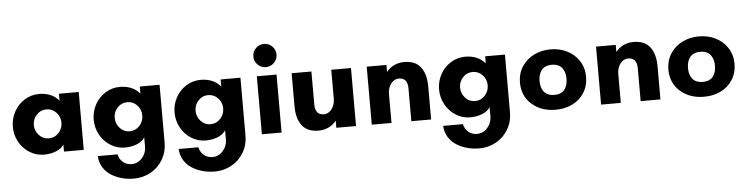

<svg xmlns="http://www.w3.org/2000/svg" viewBox="-52 -942 5659 1454"><g transform="rotate(-5 2778.0 -215.0)"><path d="M374.5 -142.8Q404.8 -175.8 404.8 -220.2Q404.8 -264.6 374.5 -297.4Q344.2 -330.1 299.8 -330.1Q255.4 -330.1 225.1 -297.4Q194.8 -264.6 194.8 -220.2Q194.8 -175.8 225.1 -142.8Q255.4 -109.9 299.8 -109.9Q344.2 -109.9 374.5 -142.8ZM555.2 -439.9V0H404.8V-53.2Q383.8 -21.5 342 -5.9Q300.3 9.8 253.9 9.8Q192.9 9.8 142.3 -22.2Q91.8 -54.2 63.5 -106.9Q35.2 -159.7 35.2 -220.2Q35.2 -280.8 63.5 -333.7Q91.8 -386.7 142.3 -418.9Q192.9 -451.2 253.9 -451.2Q352.5 -451.2 404.8 -387.2V-439.9Z M1019.5 -221.2Q1019.5 -265.6 989.3 -298.3Q959 -331.1 914.6 -331.1Q870.1 -331.1 839.8 -298.3Q809.6 -265.6 809.6 -221.2Q809.6 -176.3 839.8 -143.1Q870.1 -109.9 914.6 -109.9Q959 -109.9 989.3 -143.1Q1019.5 -176.3 1019.5 -221.2ZM1019.5 -387.2V-440.9H1169.9V-1Q1169.9 69.8 1135.5 127.7Q1101.1 185.5 1042.5 217.8Q983.9 250 914.6 250Q868.2 250 824.5 238.3Q780.8 226.6 743.7 203.6Q706.5 180.7 682.9 142.6Q659.2 104.5 656.7 56.2H806.6Q814.9 94.2 842.5 116.7Q870.1 139.2 906.7 139.2Q954.6 139.2 987.1 102.1Q1019.5 64.9 1019.5 16.1V-54.2Q998.5 -22 956.8 -6.1Q915 9.8 868.7 9.8Q807.6 9.8 757.1 -22.5Q706.5 -54.7 678.2 -107.7Q649.9 -160.6 649.9 -221.2Q649.9 -281.7 678.2 -334.5Q706.5 -387.2 757.1 -419.2Q807.6 -451.2 868.7 -451.2Q964.4 -451.2 1019.5 -387.2Z M1634.3 -221.2Q1634.3 -265.6 1604 -298.3Q1573.7 -331.1 1529.3 -331.1Q1484.9 -331.1 1454.6 -298.3Q1424.3 -265.6 1424.3 -221.2Q1424.3 -176.3 1454.6 -143.1Q1484.9 -109.9 1529.3 -109.9Q1573.7 -109.9 1604 -143.1Q1634.3 -176.3 1634.3 -221.2ZM1634.3 -387.2V-440.9H1784.7V-1Q1784.7 69.8 1750.2 127.7Q1715.8 185.5 1657.2 217.8Q1598.6 250 1529.3 250Q1482.9 250 1439.2 238.3Q1395.5 226.6 1358.4 203.6Q1321.3 180.7 1297.6 142.6Q1273.9 104.5 1271.5 56.2H1421.4Q1429.7 94.2 1457.3 116.7Q1484.9 139.2 1521.5 139.2Q1569.3 139.2 1601.8 102.1Q1634.3 64.9 1634.3 16.1V-54.2Q1613.3 -22 1571.5 -6.1Q1529.8 9.8 1483.4 9.8Q1422.4 9.8 1371.8 -22.5Q1321.3 -54.7 1293 -107.7Q1264.6 -160.6 1264.6 -221.2Q1264.6 -281.7 1293 -334.5Q1321.3 -387.2 1371.8 -419.2Q1422.4 -451.2 1483.4 -451.2Q1579.1 -451.2 1634.3 -387.2Z M1896 -591.8Q1896 -628.4 1921.9 -654.3Q1947.8 -680.2 1984.4 -680.2Q2020.5 -680.2 2046.4 -654.3Q2072.3 -628.4 2072.3 -591.8Q2072.3 -555.7 2046.1 -529.8Q2020 -503.9 1984.4 -503.9Q1947.8 -503.9 1921.9 -529.8Q1896 -555.7 1896 -591.8ZM2059.1 0H1909.2V-440.9H2059.1Z M2173.8 -189.9V-440.9H2324.2V-189.9Q2324.2 -109.9 2391.1 -109.9Q2425.8 -109.9 2450.4 -142.6Q2475.1 -175.3 2475.1 -220.2V-440.9H2625V0H2475.1V-54.2Q2452.1 -24.4 2417.2 -7.3Q2382.3 9.8 2339.8 9.8Q2254.4 9.8 2214.1 -43.2Q2173.8 -96.2 2173.8 -189.9Z M3195.8 -250V0H3045.4V-250Q3045.4 -330.1 2978.5 -330.1Q2943.4 -330.1 2918.9 -297.9Q2894.5 -265.6 2894.5 -220.2V0H2744.6V-440.9H2894.5V-387.2Q2917.5 -417 2952.4 -434.1Q2987.3 -451.2 3029.8 -451.2Q3115.2 -451.2 3155.5 -397.9Q3195.8 -344.7 3195.8 -250Z M3645 -221.2Q3645 -265.6 3614.7 -298.3Q3584.5 -331.1 3540 -331.1Q3495.6 -331.1 3465.3 -298.3Q3435.1 -265.6 3435.1 -221.2Q3435.1 -176.3 3465.3 -143.1Q3495.6 -109.9 3540 -109.9Q3584.5 -109.9 3614.7 -143.1Q3645 -176.3 3645 -221.2ZM3645 -387.2V-440.9H3795.4V-1Q3795.4 69.8 3761 127.7Q3726.6 185.5 3668 217.8Q3609.4 250 3540 250Q3493.7 250 3450 238.3Q3406.2 226.6 3369.1 203.6Q3332 180.7 3308.3 142.6Q3284.7 104.5 3282.2 56.2H3432.1Q3440.4 94.2 3468 116.7Q3495.6 139.2 3532.2 139.2Q3580.1 139.2 3612.5 102.1Q3645 64.9 3645 16.1V-54.2Q3624 -22 3582.3 -6.1Q3540.5 9.8 3494.1 9.8Q3433.1 9.8 3382.6 -22.5Q3332 -54.7 3303.7 -107.7Q3275.4 -160.6 3275.4 -221.2Q3275.4 -281.7 3303.7 -334.5Q3332 -387.2 3382.6 -419.2Q3433.1 -451.2 3494.1 -451.2Q3589.8 -451.2 3645 -387.2Z M4142.1 -104Q4170.9 -104 4191.7 -113.8Q4212.4 -123.5 4223.4 -140.9Q4234.4 -158.2 4239.3 -177.5Q4244.1 -196.8 4244.1 -219.2Q4244.1 -241.2 4239 -260.5Q4233.9 -279.8 4222.7 -296.6Q4211.4 -313.5 4190.7 -323.2Q4169.9 -333 4142.1 -333Q4113.8 -333 4092.8 -323.2Q4071.8 -313.5 4060.5 -296.6Q4049.3 -279.8 4044.2 -260.5Q4039.1 -241.2 4039.1 -219.2Q4039.1 -201.2 4042 -185.5Q4044.9 -169.9 4052.2 -154.5Q4059.6 -139.2 4070.8 -128.2Q4082 -117.2 4100.3 -110.6Q4118.7 -104 4142.1 -104ZM4393.1 -220.2Q4393.1 -151.4 4359.4 -98.6Q4325.7 -45.9 4269 -18.6Q4212.4 8.8 4142.1 8.8Q4033.7 8.8 3961.9 -54Q3890.1 -116.7 3890.1 -220.2Q3890.1 -287.6 3924.3 -340.6Q3958.5 -393.6 4015.9 -421.9Q4073.2 -450.2 4142.1 -450.2Q4210.9 -450.2 4267.8 -421.9Q4324.7 -393.6 4358.9 -340.6Q4393.1 -287.6 4393.1 -220.2Z M4939 -250V0H4788.6V-250Q4788.6 -330.1 4721.7 -330.1Q4686.5 -330.1 4662.1 -297.9Q4637.7 -265.6 4637.7 -220.2V0H4487.8V-440.9H4637.7V-387.2Q4660.6 -417 4695.6 -434.1Q4730.5 -451.2 4772.9 -451.2Q4858.4 -451.2 4898.7 -397.9Q4939 -344.7 4939 -250Z M5270.5 -104Q5299.3 -104 5320.1 -113.8Q5340.8 -123.5 5351.8 -140.9Q5362.8 -158.2 5367.7 -177.5Q5372.6 -196.8 5372.6 -219.2Q5372.6 -241.2 5367.4 -260.5Q5362.3 -279.8 5351.1 -296.6Q5339.8 -313.5 5319.1 -323.2Q5298.3 -333 5270.5 -333Q5242.2 -333 5221.2 -323.2Q5200.2 -313.5 5189 -296.6Q5177.7 -279.8 5172.6 -260.5Q5167.5 -241.2 5167.5 -219.2Q5167.5 -201.2 5170.4 -185.5Q5173.3 -169.9 5180.7 -154.5Q5188 -139.2 5199.2 -128.2Q5210.4 -117.2 5228.8 -110.6Q5247.1 -104 5270.5 -104ZM5521.5 -220.2Q5521.5 -151.4 5487.8 -98.6Q5454.1 -45.9 5397.5 -18.6Q5340.8 8.8 5270.5 8.8Q5162.1 8.8 5090.3 -54Q5018.6 -116.7 5018.6 -220.2Q5018.6 -287.6 5052.7 -340.6Q5086.9 -393.6 5144.3 -421.9Q5201.7 -450.2 5270.5 -450.2Q5339.4 -450.2 5396.2 -421.9Q5453.1 -393.6 5487.3 -340.6Q5521.5 -287.6 5521.5 -220.2Z"/></g></svg>

Font: Glacial Indifference
Style: Bold
Weight: 700
Version: Version 1.001